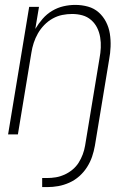

<svg xmlns="http://www.w3.org/2000/svg" viewBox="-20 -548 540 783"><path d="M152 215V178H172Q190 178 208 175Q226 172 243.5 164Q261 156 276 143.5Q291 131 301 115Q311 99 317.5 81.5Q324 64 327 46L386 -311Q390 -332 391 -353.5Q392 -375 388.5 -396Q385 -417 376 -435Q367 -453 351.5 -466.5Q336 -480 316 -485.5Q296 -491 274 -491Q254 -491 234 -487Q214 -483 195 -472.5Q176 -462 160.5 -446Q145 -430 134.5 -411.5Q124 -393 117.5 -373Q111 -353 108 -333L53 0H13L99 -520H139L124 -430Q137 -452 154 -471.5Q171 -491 193 -504Q215 -517 239 -522.5Q263 -528 287 -528Q314 -528 339 -521Q364 -514 382.5 -497.5Q401 -481 412.5 -458.5Q424 -436 428 -410.5Q432 -385 431 -358Q430 -331 425 -305L367 46Q363 69 355.5 91Q348 113 335 133.5Q322 154 303.5 170.5Q285 187 262.5 197Q240 207 217.5 211Q195 215 172 215Z"/></svg>

Font: Iosevka Extralight Oblique
Style: Regular
Weight: 200
Italic angle: -9°
Monospace: yes
Designer: Belleve Invis
Foundry: Belleve Invis
Version: Version 32.5.0; ttfautohint (v1.8.4)